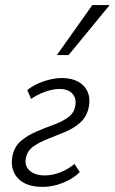

<svg xmlns="http://www.w3.org/2000/svg" viewBox="-20 -726 450 753"><path d="M147 7Q103 7 74.5 -8.5Q46 -24 34 -52Q22 -80 29 -115Q37 -152 62.5 -173.5Q88 -195 121.5 -209.5Q155 -224 188.5 -236Q222 -248 246 -265Q270 -282 275 -309Q281 -339 264.5 -358Q248 -377 213 -377Q187 -377 156.5 -366Q126 -355 102 -338L87 -373Q117 -396 154 -408Q191 -420 222 -420Q261 -420 287 -405.5Q313 -391 324 -365Q335 -339 328 -305Q320 -268 295 -245.5Q270 -223 236.5 -209Q203 -195 169.5 -182Q136 -169 112 -152.5Q88 -136 82 -108Q75 -76 96 -57Q117 -38 156 -38Q187 -38 218.5 -51Q250 -64 272 -83L293 -51Q268 -26 228 -9.5Q188 7 147 7ZM203 -510 342 -706H410L249 -510Z"/></svg>

Font: Ysabeau Infant Light
Style: Italic
Weight: 300
Italic angle: -12°
Designer: Christian Thalmann (Catharsis Fonts)
Version: Version 2.001;gftools[0.9.30]; featfreeze: ss01,ss02,lnum